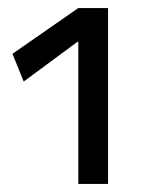

<svg xmlns="http://www.w3.org/2000/svg" viewBox="-20 -750 413 478"><path d="M175 -292V-646H173L39 -547L11 -616L175 -730H249V-292Z"/></svg>

Font: M PLUS 1
Style: Regular
Weight: 400
Designer: Coji Morishita
Foundry: UNDERFOREST DESIGN
Version: Version 1.001